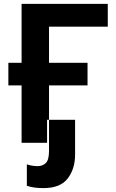

<svg xmlns="http://www.w3.org/2000/svg" viewBox="-20 -734 594 987"><path d="M534 -714V-597H232V-411H430V-295H232V0H91V-295H23V-411H91V-714ZM203 233Q290 233 328 183.5Q366 134 366 60V-118H222V0H232V42Q232 88 215.5 104Q199 120 174 120Q145 120 118 111V221Q152 233 203 233Z"/></svg>

Font: Noto Sans UI
Style: Bold
Weight: 700
Designer: Monotype Design Team
Foundry: Monotype Imaging Inc.
Version: Version 1.901